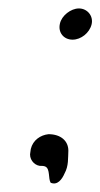

<svg xmlns="http://www.w3.org/2000/svg" viewBox="-20 -398 238 455"><path d="M52 -38C48 -22 60 -7 74 -5C80 -5 84 -5 88 -3C99 3 94 25 100 35C116 42 127 27 133 13C143 -5 141 -24 142 -41C142 -64 124 -80 95 -80C76 -78 58 -66 53 -45ZM122 -342C117 -321 131 -304 152 -304C172 -304 192 -320 197 -340C202 -360 187 -378 167 -378C148 -378 126 -361 122 -342Z"/></svg>

Font: Comica
Style: RgIta
Weight: 400
Designer: Jasper
Foundry: KineticPlasma Fonts/Cannot Into Space Fonts
Version: Version 0.89